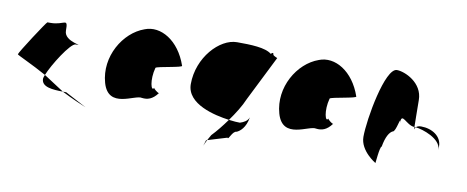

<svg xmlns="http://www.w3.org/2000/svg" viewBox="-57 -795 2654 1092"><g transform="rotate(10 1270.0 -249.0)"><path d="M22 -270C22 -266 114 -226 194 -181C218 -242 306 -382 336 -382C396 -382 268 -384 268 -449C268 -529 255 -478 174 -478H156C151 -478 22 -280 22 -270ZM187 -158C187 -109 253 -106 311 -105C274 -129 232 -156 194 -181C190 -171 187 -163 187 -158ZM311 -105C371 -74 434 -48 453 -40L330 -105ZM453 -40 459 -37Z M539 -196C580 -52 719 -160 760 -148C792 -144 821 -152 850 -191C842 -193 817 -212 819 -217C805 -188 786 -257 806 -330C814 -340 963 -358 953 -368C906 -506 795 -570 707 -535C588 -493 498 -341 539 -196ZM819 -217C819 -217 819 -218 819 -218C819 -218 819 -217 819 -217ZM851 -192 850 -191C852 -191 852 -191 851 -190Z M1020 -274C1020 -158 1186 -122 1269 -111C1300 -154 1330 -201 1349 -246L1478 -504C1485 -504 1453 -512 1453 -522C1453 -533 1446 -530 1438 -522C1402 -552 1317 -554 1238 -554C1138 -554 1020 -428 1020 -274ZM1161 26C1146 76 1148 62 1167 24ZM1167 24 1279 -10C1285 6 1299 -52 1324 -52C1342 -60 1374 -84 1384 -146C1376 -124 1355 -113 1333 -106C1321 -106 1297 -107 1269 -111C1241 -72 1212 -36 1185 -8C1178 4 1172 15 1167 24Z M1545 -196C1586 -52 1725 -160 1766 -148C1798 -144 1827 -152 1856 -191C1848 -193 1823 -212 1825 -217C1811 -188 1792 -257 1812 -330C1820 -340 1969 -358 1959 -368C1912 -506 1801 -570 1713 -535C1594 -493 1504 -341 1545 -196ZM1825 -217C1825 -217 1825 -218 1825 -218C1825 -218 1825 -217 1825 -217ZM1857 -192 1856 -191C1858 -191 1858 -191 1857 -190Z M2039 -149C2039 -68 2132 -14 2132 -14C2132 -6 2140 -112 2151 -112C2161 -171 2180 -200 2198 -208C2217 -208 2230 -314 2230 -261C2230 -331 2266 -256 2315 -254C2315 -281 2313 -346 2313 -409C2313 -510 2206 -556 2161 -556C2093 -556 2039 -250 2039 -149ZM2315 -254C2316 -246 2315 -242 2316 -241C2316 -237 2316 -246 2323 -254ZM2323 -254C2362 -250 2472 -215 2472 -149V-170C2472 -228 2416 -264 2352 -264C2337 -264 2328 -259 2323 -254Z"/></g></svg>

Font: Ampere
Style: SuCnd
Weight: 400
Version: Version 1